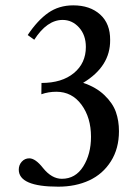

<svg xmlns="http://www.w3.org/2000/svg" viewBox="-20 -683 509 714"><path d="M196.8 11.2Q49.8 11.2 49.8 -52.2Q49.8 -69.3 61 -81.8Q72.3 -94.2 88.9 -94.2Q111.8 -94.2 140.1 -58.1Q172.4 -18.1 210 -18.1Q260.7 -18.1 289.6 -64Q318.4 -109.9 318.4 -174.3Q318.4 -245.6 283 -293.7Q247.6 -341.8 189.5 -341.8Q160.2 -341.8 133.8 -332.5L134.3 -374.5Q210.4 -374.5 254.9 -411.4Q299.3 -448.2 299.3 -508.3Q299.3 -552.7 273.9 -580.8Q248.5 -608.9 212.9 -608.9Q154.8 -608.9 107.4 -535.2L83 -552.7Q119.6 -607.4 159.4 -635.3Q199.2 -663.1 252.4 -663.1Q314.5 -663.1 352.3 -629.2Q390.1 -595.2 389.6 -534.2Q390.6 -436 289.1 -375Q337.4 -358.9 368.4 -329.1Q399.4 -299.3 410.9 -266.6Q422.4 -233.9 422.4 -195.3Q422.4 -130.4 392.3 -83Q362.3 -35.6 311.8 -12.2Q261.2 11.2 196.8 11.2Z"/></svg>

Font: Elstob 18pt Medium
Style: Regular
Weight: 500
Designer: Peter S. Baker
Version: Version 1.015